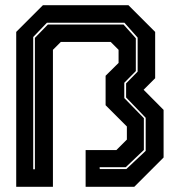

<svg xmlns="http://www.w3.org/2000/svg" viewBox="-20 -720 693 740"><path d="M42.5 0V-597L145.5 -700H475L578 -597V-418.5L533.5 -374L610.5 -296.5V-113L497.5 0H310V-141.5H428.5L469 -182V-232.5L387 -314.5V-428L437 -477.5V-528L406.5 -558.5H214.5L184 -528V0ZM108 -67.5H114.5V-574L164.5 -625.5H456L503.5 -572.5V-446L459 -401V-342L534.5 -264.5V-142L464.5 -75.5H364L364.5 -68.5H467L541.5 -138.5V-266L466 -344.5V-398.5L510.5 -444V-575L459.5 -632.5H161L108 -577.5Z"/></svg>

Font: Tourney Thin ExtraBold
Style: Regular
Weight: 800
Version: Version 1.015